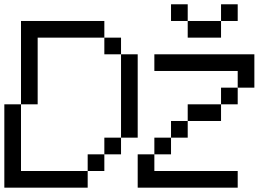

<svg xmlns="http://www.w3.org/2000/svg" viewBox="-20 -866 1271 886"><path d="M1000 -769.2V-846.2H1076.9V-769.2ZM846.2 -769.2H1000V-692.3H846.2ZM769.2 -846.2H846.2V-769.2H769.2ZM615.4 0V-153.8H692.3V-76.9H1076.9V0ZM692.3 -153.8V-230.8H769.2V-153.8ZM769.2 -230.8V-307.7H846.2V-230.8ZM846.2 -307.7V-384.6H1000V-307.7ZM1000 -384.6V-461.5H1076.9V-384.6ZM1076.9 -461.5V-538.5H692.3V-615.4H1153.8V-461.5ZM384.6 -76.9V-153.8H461.5V-76.9ZM461.5 -153.8V-230.8H538.5V-153.8ZM0 0V-384.6H76.9V-76.9H384.6V0ZM538.5 -230.8V-615.4H615.4V-230.8ZM461.5 -615.4V-692.3H538.5V-615.4ZM76.9 -384.6V-769.2H461.5V-692.3H153.8V-384.6Z"/></svg>

Font: Mintsoda - Lime Green 13x16
Style: Regular
Weight: 400
Designer: Mintsoda-15
Version: Version 1.0